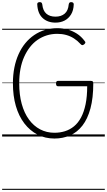

<svg xmlns="http://www.w3.org/2000/svg" viewBox="-20 -1279 1002 1799"><path d="M490 19Q403 19 331.5 -18Q260 -55 208 -123Q156 -191 128.5 -286Q101 -381 101 -499Q101 -577 114.5 -645Q128 -713 154 -771Q180 -829 217 -874Q254 -919 300.5 -950.5Q347 -982 401.5 -998.5Q456 -1015 517 -1015Q567 -1015 613 -1002.5Q659 -990 700 -964Q741 -938 773 -895Q781 -886 780 -879.5Q779 -873 769 -864Q759 -856 751.5 -856Q744 -856 735 -866Q706 -898 672 -919.5Q638 -941 599.5 -951.5Q561 -962 517 -962Q465 -962 418.5 -947.5Q372 -933 332 -905.5Q292 -878 260.5 -837.5Q229 -797 206 -745.5Q183 -694 171.5 -632Q160 -570 160 -499Q160 -391 183.5 -305.5Q207 -220 251 -159.5Q295 -99 356 -67Q417 -35 490 -35Q542 -35 588.5 -49.5Q635 -64 673.5 -95.5Q712 -127 739.5 -178.5Q767 -230 782 -302.5Q797 -375 797 -471H522Q514 -471 509.5 -477Q505 -483 505 -496Q505 -510 509.5 -515.5Q514 -521 522 -521H832Q844 -521 849 -516Q854 -511 854 -498Q854 -361 827.5 -263Q801 -165 752.5 -102.5Q704 -40 637 -10.5Q570 19 490 19ZM500 -1067Q426 -1067 379.5 -1110Q333 -1153 329 -1238Q328 -1248 334 -1253.5Q340 -1259 353 -1259Q365 -1259 369.5 -1253.5Q374 -1248 376 -1238Q382 -1179 414 -1151Q446 -1123 500 -1123Q553 -1123 586 -1151Q619 -1179 624 -1238Q626 -1248 630.5 -1253.5Q635 -1259 646 -1259Q659 -1259 665 -1253.5Q671 -1248 671 -1238Q669 -1182 646 -1144Q623 -1106 585.5 -1086.5Q548 -1067 500 -1067ZM0 490H962V500H0ZM0 -20H962V0H0ZM0 -505H962V-500H0ZM0 -1010H962V-1000H0Z"/></svg>

Font: Playwrite ES Deco Guides
Style: Regular
Weight: 400
Designer: Veronika Burian, José Scaglione
Foundry: TypeTogether
Version: Version 1.003